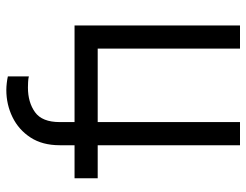

<svg xmlns="http://www.w3.org/2000/svg" viewBox="-108 -690 797 622"><g transform="rotate(-90 291.0 -378.5)"><path d="M132 0V-461H25V-536H132V-584Q132 -640 157 -678.5Q182 -717 223 -737Q264 -757 311 -757Q321 -757 334 -755.5Q347 -754 355 -752V-684Q348 -686 336 -686.5Q324 -687 319 -687Q271 -687 239 -664Q207 -641 207 -584V-536H508V-461H207V0ZM445 0V-536H520V0Z"/></g></svg>

Font: Kosmopol Plus Jakarta Sans
Style: Regular
Weight: 400
Designer: Gumpita Rahayu
Foundry: Tokotype
Version: Version 2.006